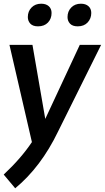

<svg xmlns="http://www.w3.org/2000/svg" viewBox="-20 -762 565 1035"><path d="M62 253Q201 138 293 -53L525 -520H410L224 -121L155 -520H31L152 4Q94 91 0 179ZM185 -620Q219 -620 238.5 -640.5Q258 -661 258 -692Q258 -715 243 -728.5Q228 -742 202 -742Q170 -742 150 -721.5Q130 -701 130 -670Q130 -649 143.5 -634.5Q157 -620 185 -620ZM399 -620Q433 -620 452.5 -641Q472 -662 472 -692Q472 -715 457 -728.5Q442 -742 416 -742Q384 -742 364 -721.5Q344 -701 344 -670Q344 -649 357.5 -634.5Q371 -620 399 -620Z"/></svg>

Font: Brisa Sans Medium
Style: Italic
Weight: 600
Italic angle: -8°
Designer: Dalton Maag Ltd
Foundry: Dalton Maag Ltd
Version: Version 1.101;July 10, 2019;FontCreator 11.5.0.2425 64-bit